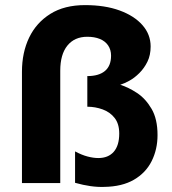

<svg xmlns="http://www.w3.org/2000/svg" viewBox="-20 -717 675 752"><path d="M66 0V-436Q66 -511 94 -569.5Q122 -628 177 -662.5Q232 -697 313 -697Q391 -697 448.5 -676Q506 -655 538 -618.5Q570 -582 570 -535Q570 -501 557.5 -475.5Q545 -450 526 -431Q507 -412 487 -401Q467 -390 451 -385Q483 -375 516.5 -353Q550 -331 573.5 -291Q597 -251 597 -188Q597 -132 574 -86Q551 -40 504.5 -13Q458 14 388 15Q363 16 334.5 12Q306 8 274 -1V-124Q300 -110 323 -104Q346 -98 365 -98Q404 -98 425.5 -122.5Q447 -147 447 -194Q447 -232 429 -255Q411 -278 382 -288.5Q353 -299 322 -299V-419Q367 -419 391 -439Q415 -459 415 -499Q415 -522 403.5 -539Q392 -556 371 -564.5Q350 -573 322 -573Q272 -573 244 -538.5Q216 -504 216 -440V0Z"/></svg>

Font: Maven Pro
Style: Bold
Weight: 700
Designer: Joe Prince
Foundry: Joe Prince
Version: Version 2.103